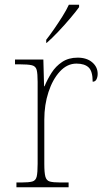

<svg xmlns="http://www.w3.org/2000/svg" viewBox="-20 -786 445 806"><path d="M49 0V-20H71Q101 -20 115.5 -24Q130 -28 134 -44.5Q138 -61 138 -98V-442Q138 -477 134 -492.5Q130 -508 114 -512Q98 -516 61 -516H43V-536H162L165 -424H167Q179 -453 196.5 -480.5Q214 -508 241 -526Q268 -544 306 -544Q344 -544 367 -524.5Q390 -505 390 -476Q390 -463 385 -453Q380 -443 369 -443Q369 -487 352 -503Q335 -519 301 -519Q262 -519 231.5 -486Q201 -453 183.5 -399.5Q166 -346 166 -284V-98Q166 -61 170.5 -44.5Q175 -28 189 -24Q203 -20 233 -20H268V0ZM174 -619Q189 -638 207 -664Q225 -690 242 -717Q259 -744 269 -766H312V-756Q300 -739 275.5 -710Q251 -681 224 -652.5Q197 -624 176 -606H174Z"/></svg>

Font: Noto Serif Tamil Thin
Style: Italic
Weight: 100
Italic angle: -12°
Designer: Indian Type Foundry, Tom Grace, and the Monotype Design Team
Foundry: Monotype Imaging Inc.
Version: Version 2.003; ttfautohint (v1.8.4.7-5d5b)